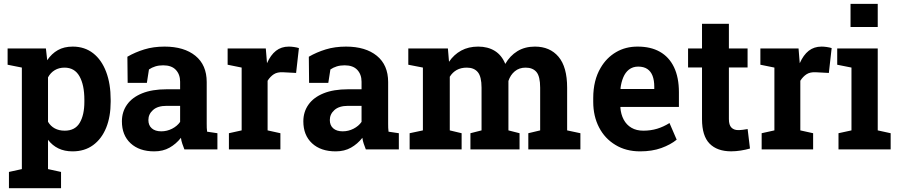

<svg xmlns="http://www.w3.org/2000/svg" viewBox="-20 -782 4701 1005"><path d="M26.8 203.1V118L94.4 103.1V-428.3L19.8 -443.2V-528.3H220.3L227.1 -466.8Q250.2 -501.2 282.8 -519.6Q315.3 -538.1 360.7 -538.1Q422.8 -538.1 467.6 -503.3Q511.7 -468.8 535.5 -406.2Q559.3 -343.5 559.3 -259.7V-249.4Q559.3 -171.5 535.7 -113.2Q511.7 -54.6 467.1 -22.2Q422.6 10.3 359.9 10.3Q317.8 10.3 285.9 -5.1Q254 -20.4 231.3 -50.3V103.1L299.5 118V203.1ZM318.7 -98Q372.7 -98 397.1 -138.9Q421.6 -179.8 421.6 -249.4V-259.7Q421.6 -337.4 396 -382.7Q370.4 -428 317.7 -428Q288.7 -428 266.6 -414.7Q244.4 -401.5 231.3 -376.9V-144.7Q244.4 -122 266.6 -110Q288.8 -98 318.7 -98Z M787.4 10.3Q709.3 10.3 663.7 -31.9Q618.1 -74.1 618.1 -146.8Q618.1 -196.5 645 -234.4Q671.5 -272.1 723.7 -293.4Q776 -314.7 852.5 -314.7H922.8V-354.2Q922.8 -392.4 900.4 -416.3Q878.1 -440.1 834.2 -440.1Q811.2 -440.1 793 -434.4Q774.7 -428.7 759.7 -418.4L748.8 -348.4H648.2L646.8 -485.1Q687.4 -508.6 735.2 -523.3Q783 -538.1 841.5 -538.1Q943.6 -538.1 1002.8 -490Q1062 -441.9 1062 -352.6V-134Q1062 -123.1 1062.3 -112.8Q1062.5 -102.4 1064.1 -92.7L1118 -84.7V0H945.2Q939.6 -13.9 934.3 -29.5Q928.9 -45.1 927.1 -60.7Q901.9 -28.6 867.6 -9.2Q833.3 10.3 787.4 10.3ZM824.1 -94.6Q854.1 -94.6 880.9 -108.3Q907.7 -122.1 922.8 -144V-228H852.3Q805.3 -228 781 -206.2Q756.7 -184.5 756.7 -153.9Q756.7 -125.7 774.6 -110.2Q792.4 -94.6 824.1 -94.6Z M1178.2 0V-84.7L1244.9 -99.5V-428.3L1171.5 -443.2V-528.3H1371.3L1376.7 -462.7L1377.6 -451.1Q1396.6 -494.2 1424.6 -516.2Q1452.5 -538.1 1491.8 -538.1Q1504 -538.1 1518.7 -536Q1533.4 -533.9 1544.6 -530.3L1529.9 -400.2L1461.5 -403.8Q1431.9 -405.4 1413.4 -393.5Q1394.8 -381.6 1380.7 -359.3V-99.5L1447.7 -84.7V0Z M1737.1 10.3Q1659 10.3 1613.4 -31.9Q1567.8 -74.1 1567.8 -146.8Q1567.8 -196.5 1594.7 -234.4Q1621.2 -272.1 1673.4 -293.4Q1725.7 -314.7 1802.2 -314.7H1872.5V-354.2Q1872.5 -392.4 1850.1 -416.3Q1827.8 -440.1 1783.9 -440.1Q1760.9 -440.1 1742.7 -434.4Q1724.4 -428.7 1709.4 -418.4L1698.5 -348.4H1597.9L1596.5 -485.1Q1637.1 -508.6 1684.9 -523.3Q1732.7 -538.1 1791.2 -538.1Q1893.3 -538.1 1952.5 -490Q2011.7 -441.9 2011.7 -352.6V-134Q2011.7 -123.1 2012 -112.8Q2012.2 -102.4 2013.8 -92.7L2067.7 -84.7V0H1894.9Q1889.4 -13.9 1884 -29.5Q1878.6 -45.1 1876.8 -60.7Q1851.6 -28.6 1817.3 -9.2Q1783 10.3 1737.1 10.3ZM1773.8 -94.6Q1803.8 -94.6 1830.6 -108.3Q1857.4 -122.1 1872.5 -144V-228H1802.1Q1755 -228 1730.7 -206.2Q1706.4 -184.5 1706.4 -153.9Q1706.4 -125.7 1724.3 -110.2Q1742.1 -94.6 1773.8 -94.6Z M2124.2 0V-84.7L2193.6 -99.5V-428.3L2117.2 -443.2V-528.3H2324.5L2330.3 -458.6Q2356 -496.5 2394.2 -517.3Q2432.5 -538.1 2482.9 -538.1Q2533.6 -538.1 2570 -515.6Q2606.3 -493.1 2624.8 -447.5Q2649.1 -490 2688.2 -514.1Q2727.3 -538.1 2780 -538.1Q2858.4 -538.1 2903.5 -484.9Q2948.6 -431.6 2948.6 -322.7V-99.5L3018 -84.7V0H2745.4V-84.7L2807.4 -99.5V-323Q2807.4 -382.1 2788 -405.1Q2768.7 -428 2731.2 -428Q2697.6 -428 2674.5 -408.7Q2651.5 -389.5 2641.3 -358.3V-99.5L2699.5 -84.7V0H2442.4V-84.7L2500.6 -99.5V-323Q2500.6 -380.6 2481.1 -404.3Q2461.5 -428 2423.6 -428Q2392.9 -428 2370.7 -415.7Q2348.5 -403.3 2334.3 -380.3V-99.5L2396.3 -84.7V0Z M3330.6 10.3Q3256.4 10.3 3201.4 -23.4Q3146 -56.6 3115.6 -115.3Q3085.2 -174 3085.2 -249.2V-268.7Q3085.2 -361.7 3124 -427.1Q3154.5 -479.5 3204.4 -508.9Q3254.3 -538.4 3318 -538.1Q3385.7 -538.1 3433.2 -511.5Q3482.2 -484.1 3508 -430.3Q3533.7 -376.6 3533.7 -299.4V-222.4H3228.1L3227.2 -219.3Q3230 -183.2 3244.7 -155.8Q3259.4 -128.3 3285.3 -113.2Q3311.1 -98 3347.6 -98Q3386.4 -98 3419.8 -108.2Q3453.1 -118.3 3484.4 -138L3522 -50.9Q3490.1 -24.7 3441.7 -7.2Q3393.4 10.3 3330.6 10.3ZM3229.3 -316H3404.7V-328.7Q3404.7 -361.4 3395.8 -384.9Q3386.8 -408.4 3368.2 -420.9Q3349.5 -433.4 3320.3 -433.4Q3292.3 -433.4 3271.8 -417.5Q3253.1 -402.6 3242.4 -377Q3231.6 -351.4 3227.7 -318.5Z M3807.2 10.1Q3734 10.1 3694.3 -30.2Q3654.6 -70.5 3654.6 -158.2V-428.9H3581.6V-528.3H3654.6V-657.5H3795.3V-528.3H3893.1V-428.9H3795.3V-158.5Q3795.3 -127.7 3808.4 -114.4Q3821.5 -101 3843.9 -101Q3856.1 -101 3869.7 -102.8Q3883.4 -104.7 3893.4 -106.5L3905.7 -4.6Q3883.8 1.8 3858 5.9Q3832.1 10.1 3807.2 10.1Z M3966.8 0V-84.7L4033.5 -99.5V-428.3L3960.1 -443.2V-528.3H4159.9L4165.2 -462.7L4166.2 -451.1Q4185.2 -494.2 4213.1 -516.2Q4241.1 -538.1 4280.4 -538.1Q4292.6 -538.1 4307.3 -536Q4322 -533.9 4333.2 -530.3L4318.5 -400.2L4250.1 -403.8Q4220.5 -405.4 4202 -393.5Q4183.4 -381.6 4169.2 -359.3V-99.5L4236.2 -84.7V0Z M4369 0V-84.7L4436.9 -99.5V-428.3L4362.3 -443.2V-528.3H4574.4V-99.5L4642 -84.7V0ZM4432 -640.5V-761.7H4574.4V-640.5Z"/></svg>

Font: Hanuman
Style: Regular
Weight: 400
Designer: Danh Hong
Foundry: Danh Hong
Version: Version 9.000